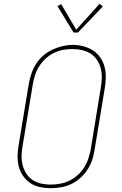

<svg xmlns="http://www.w3.org/2000/svg" viewBox="-20 -982 640 1010"><path d="M246 8Q217 8 189.5 2Q162 -4 139.5 -19Q117 -34 101.5 -56.5Q86 -79 79 -105.5Q72 -132 72.5 -160.5Q73 -189 78 -218L132 -544Q137 -570 146 -596.5Q155 -623 170.5 -647Q186 -671 208 -690Q230 -709 256 -721Q282 -733 309.5 -739.5Q337 -746 363 -746Q391 -746 419 -738.5Q447 -731 469.5 -716.5Q492 -702 507.5 -679.5Q523 -657 530 -630.5Q537 -604 536.5 -575Q536 -546 531 -517L477 -191Q473 -164 464 -138Q455 -112 439 -88Q423 -64 401 -44.5Q379 -25 353 -13Q327 -1 299.5 3.5Q272 8 246 8ZM246 -11Q270 -11 295.5 -15.5Q321 -20 344 -31Q367 -42 387.5 -60Q408 -78 422 -100Q436 -122 444 -146Q452 -170 457 -194L510 -520Q515 -546 515.5 -572Q516 -598 510 -622Q504 -646 490.5 -666.5Q477 -687 456.5 -700Q436 -713 411 -718.5Q386 -724 360 -724Q336 -724 311.5 -719.5Q287 -715 263.5 -703.5Q240 -692 220.5 -674Q201 -656 187 -634.5Q173 -613 165 -589Q157 -565 153 -541L99 -215Q94 -189 93.5 -163.5Q93 -138 99 -114Q105 -90 118 -69.5Q131 -49 151 -35.5Q171 -22 195.5 -16.5Q220 -11 246 -11ZM367 -811 282 -950 302 -960 381 -826 504 -962 521 -948 390 -811Z"/></svg>

Font: Iosevka Etoile Thin Oblique
Style: Regular
Weight: 100
Italic angle: -9°
Designer: Belleve Invis
Foundry: Belleve Invis
Version: Version 15.5.2; ttfautohint (v1.8.4)